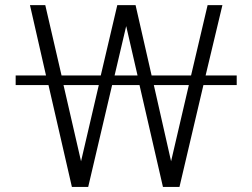

<svg xmlns="http://www.w3.org/2000/svg" viewBox="-20 -739 998 760"><path d="M231.4 -402.3H371.1L300.8 -100.6ZM588.9 -402.3H727.5L657.2 -100.6ZM479.5 -635.7 524.4 -440.4H433.6ZM98.6 -718.8 162.1 -440.4H42V-402.3H171.9L264.6 1H329.1L423.8 -402.3H532.2L625 1H690.4L785.2 -402.3H917V-440.4H793.9L860.4 -718.8H801.8L736.3 -440.4H580.1L516.6 -718.8H444.3L378.9 -440.4H223.6L159.2 -718.8Z"/></svg>

Font: Dotum
Style: Regular
Weight: 400
Version: Version 2.21